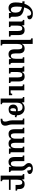

<svg xmlns="http://www.w3.org/2000/svg" viewBox="2514 -3320 1071 6140"><g transform="rotate(90 3050.0 -250.5)"><path d="M234 13Q183 13 143 -10.5Q103 -34 80.5 -83.5Q58 -133 58 -213Q58 -313 74.5 -398.5Q91 -484 122.5 -552Q154 -620 197.5 -667.5Q241 -715 295 -740.5Q349 -766 411 -766Q505 -766 552 -735.5Q599 -705 599 -660Q599 -623 570.5 -605Q542 -587 486 -587Q486 -656 467.5 -684Q449 -712 407 -712Q373 -712 340.5 -692Q308 -672 281 -634Q254 -596 234 -540Q214 -484 203 -411.5Q192 -339 191 -252Q191 -185 201.5 -143Q212 -101 234.5 -82Q257 -63 290 -63Q326 -63 347 -84Q368 -105 376 -137Q384 -169 384 -200Q384 -264 368 -307Q352 -350 311.5 -376.5Q271 -403 201 -415.5Q131 -428 23 -431V-501Q162 -497 257 -481Q352 -465 409 -431.5Q466 -398 491 -343Q516 -288 516 -206V-100Q516 -78 521 -67Q526 -56 536.5 -52Q547 -48 565 -48V0H399L388 -74H383Q364 -39 342 -20Q320 -1 294 6Q268 13 234 13Z M1150 -48V0H971V-289Q971 -354 953.5 -390.5Q936 -427 890 -427Q853 -427 833.5 -405Q814 -383 806.5 -347Q799 -311 799 -269V-100Q799 -78 802 -66.5Q805 -55 815.5 -51.5Q826 -48 847 -48V0H668V-392Q668 -414 663.5 -425Q659 -436 648.5 -440Q638 -444 619 -444V-492H784L796 -418H800Q820 -455 841.5 -472.5Q863 -490 889 -496Q915 -502 947 -502Q1022 -502 1062 -456Q1102 -410 1102 -311V-102Q1102 -79 1105 -67.5Q1108 -56 1118.5 -52Q1129 -48 1150 -48Z M1992 -100Q1992 -78 1996.5 -67Q2001 -56 2011.5 -52Q2022 -48 2040 -48V0H1875L1864 -74H1859Q1840 -39 1819 -20Q1798 -1 1772.5 6Q1747 13 1713 13Q1639 13 1598.5 -33.5Q1558 -80 1558 -181V-289Q1558 -354 1540.5 -390.5Q1523 -427 1477 -427Q1440 -427 1420.5 -405Q1401 -383 1393.5 -347Q1386 -311 1386 -269V165Q1386 187 1389 198.5Q1392 210 1402.5 213.5Q1413 217 1434 217V265H1255V-660Q1255 -682 1250.5 -693Q1246 -704 1235.5 -708Q1225 -712 1206 -712V-760H1386V-492Q1386 -473 1385 -454.5Q1384 -436 1382 -418H1387Q1414 -468 1450 -485Q1486 -502 1534 -502Q1609 -502 1649 -456Q1689 -410 1689 -311V-203Q1689 -159 1696.5 -127.5Q1704 -96 1721.5 -79.5Q1739 -63 1769 -63Q1805 -63 1825 -85Q1845 -107 1853 -144Q1861 -181 1861 -223V-392Q1861 -414 1858 -425.5Q1855 -437 1844.5 -440.5Q1834 -444 1812 -444V-492H1992Z M2634 -48V0H2455V-289Q2455 -354 2437.5 -390.5Q2420 -427 2374 -427Q2337 -427 2317.5 -405Q2298 -383 2290.5 -347Q2283 -311 2283 -269V-100Q2283 -78 2286 -66.5Q2289 -55 2299.5 -51.5Q2310 -48 2331 -48V0H2152V-392Q2152 -414 2147.5 -425Q2143 -436 2132.5 -440Q2122 -444 2103 -444V-492H2268L2280 -418H2284Q2304 -455 2325.5 -472.5Q2347 -490 2373 -496Q2399 -502 2431 -502Q2506 -502 2546 -456Q2586 -410 2586 -311V-102Q2586 -79 2589 -67.5Q2592 -56 2602.5 -52Q2613 -48 2634 -48ZM3025 -104V0H2739V-397Q2739 -428 2731.5 -436Q2724 -444 2699 -444H2682V-492H2870V-54H2925Q2947 -54 2958 -57Q2969 -60 2972.5 -71Q2976 -82 2976 -104Z M3132 265V-381Q3132 -410 3128.5 -423.5Q3125 -437 3114.5 -441.5Q3104 -446 3082 -446V-492H3249L3259 -415H3264Q3292 -458 3337.5 -480Q3383 -502 3445 -502Q3512 -502 3562 -471.5Q3612 -441 3640.5 -383.5Q3669 -326 3669 -244Q3669 -164 3650 -107Q3631 -50 3589 -20Q3547 10 3479 10Q3403 10 3364 -29.5Q3325 -69 3325 -142Q3325 -207 3369 -245Q3413 -283 3488 -283Q3554 -283 3616 -270.5Q3678 -258 3736 -235L3719 -187Q3664 -207 3606.5 -217.5Q3549 -228 3507 -228Q3472 -228 3456.5 -203Q3441 -178 3441 -134Q3441 -88 3454.5 -66Q3468 -44 3490 -44Q3509 -44 3520 -60.5Q3531 -77 3535.5 -120.5Q3540 -164 3540 -246Q3540 -346 3507.5 -390.5Q3475 -435 3405 -435Q3332 -435 3297.5 -386.5Q3263 -338 3263 -253V156Q3263 185 3266 198.5Q3269 212 3279.5 216Q3290 220 3312 220V265Z M3829 -105V-397Q3829 -428 3821.5 -436Q3814 -444 3789 -444H3772V-492H3960V-105Q3960 -65 3966 -36.5Q3972 -8 3980 15.5Q3988 39 3994 63.5Q4000 88 4000 120Q4000 190 3953.5 227.5Q3907 265 3796 265H3778V211H3785Q3829 211 3849 188Q3869 165 3869 124Q3869 93 3863 69Q3857 45 3849 20.5Q3841 -4 3835 -33.5Q3829 -63 3829 -105Z M4670 -492H4849V-92Q4849 -73 4852.5 -62.5Q4856 -52 4866 -48.5Q4876 -45 4898 -45V0H4733L4722 -75H4717Q4698 -38 4677 -19.5Q4656 -1 4631 5.5Q4606 12 4574 12Q4537 12 4508.5 2.5Q4480 -7 4460 -27Q4440 -47 4429 -75H4421Q4402 -40 4377 -21Q4352 -2 4323.5 5Q4295 12 4264 12Q4188 12 4150.5 -34.5Q4113 -81 4113 -179V-396Q4113 -418 4110 -428Q4107 -438 4097 -441Q4087 -444 4065 -444V-492H4244V-201Q4244 -135 4259.5 -99Q4275 -63 4321 -63Q4355 -63 4375.5 -83Q4396 -103 4406 -137Q4416 -171 4416 -210V-391Q4416 -414 4413 -425.5Q4410 -437 4399.5 -440.5Q4389 -444 4367 -444V-492H4547V-201Q4547 -135 4564.5 -99Q4582 -63 4625 -63Q4659 -63 4679 -85Q4699 -107 4708.5 -144Q4718 -181 4718 -223V-391Q4718 -412 4715.5 -424Q4713 -436 4702.5 -440Q4692 -444 4670 -444Z M5436 -100Q5436 -78 5440.5 -67Q5445 -56 5455.5 -52Q5466 -48 5484 -48V0H5319L5308 -74H5303Q5284 -39 5263 -20Q5242 -1 5216.5 6Q5191 13 5157 13Q5083 13 5042.5 -33.5Q5002 -80 5002 -181V-390Q5002 -413 4999 -424.5Q4996 -436 4986 -440Q4976 -444 4954 -444V-492H5133V-203Q5133 -159 5140.5 -127.5Q5148 -96 5165.5 -79.5Q5183 -63 5213 -63Q5249 -63 5269 -85Q5289 -107 5297 -144Q5305 -181 5305 -223V-399Q5305 -440 5290 -469Q5275 -498 5248 -525Q5221 -552 5207.5 -577.5Q5194 -603 5194 -636Q5194 -677 5216.5 -706Q5239 -735 5280 -750.5Q5321 -766 5375 -766Q5423 -766 5462 -752Q5501 -738 5523.5 -715Q5546 -692 5546 -664Q5546 -641 5531 -623.5Q5516 -606 5490.5 -596.5Q5465 -587 5433 -586Q5433 -649 5417.5 -680.5Q5402 -712 5367 -712Q5340 -712 5325.5 -695.5Q5311 -679 5311 -653Q5311 -633 5322 -611.5Q5333 -590 5356 -568Q5399 -526 5417.5 -489Q5436 -452 5436 -405Z M5727 165Q5727 187 5730 198.5Q5733 210 5743.5 213.5Q5754 217 5775 217V265H5596V-392Q5596 -414 5591.5 -425Q5587 -436 5576.5 -440Q5566 -444 5547 -444V-492H5712L5724 -419H5728Q5747 -454 5768 -472Q5789 -490 5815 -496Q5841 -502 5872 -502Q5946 -502 5986.5 -458Q6027 -414 6027 -322V-303Q6027 -285 6029.5 -276Q6032 -267 6042.5 -263.5Q6053 -260 6075 -260V-212H5895V-289Q5895 -356 5878 -391.5Q5861 -427 5816 -427Q5780 -427 5760.5 -405Q5741 -383 5734 -347Q5727 -311 5727 -269ZM5720 0V-54H6052V0Z"/></g></svg>

Font: Noto Serif Armenian SemiBold
Style: Regular
Weight: 600
Version: Version 2.007